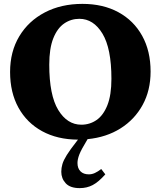

<svg xmlns="http://www.w3.org/2000/svg" viewBox="-20 -705 828 990"><path d="M429 17Q398.5 67 389 91.8Q379.5 116.5 379.5 135.5Q379.5 163 395 178.5Q410.5 194 438 194Q454 194 469.2 187Q484.5 180 502 166.5L523 194Q488 233.5 458 249.2Q428 265 391 265Q342 265 319 240.2Q296 215.5 296 180.5Q296 161 301.8 141.2Q307.5 121.5 324.5 94.2Q341.5 67 374 25.5L382 15Q276 14.5 197.2 -28.5Q118.5 -71.5 75.2 -149.8Q32 -228 32 -334Q32 -439 79.5 -518Q127 -597 211.2 -641Q295.5 -685 405 -685Q511.5 -685 590.5 -642Q669.5 -599 713 -520.5Q756.5 -442 756.5 -336Q756.5 -239 715.5 -164Q674.5 -89 601.5 -43Q528.5 3 431.5 12.5ZM399.5 -62Q443 -62 478 -86.2Q513 -110.5 533.8 -162.8Q554.5 -215 554.5 -298.5Q554.5 -455.5 508.2 -531.8Q462 -608 389 -608Q346 -608 310.8 -583.8Q275.5 -559.5 254.8 -507.5Q234 -455.5 234 -371.5Q234 -214.5 280.2 -138.2Q326.5 -62 399.5 -62Z"/></svg>

Font: Newsreader Text ExtraBold
Style: Regular
Weight: 800
Designer: Hugues Gentile
Foundry: Production Type
Version: Version 1.001